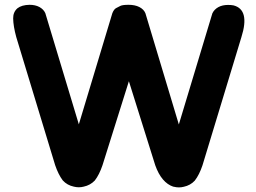

<svg xmlns="http://www.w3.org/2000/svg" viewBox="-20 -762 1080 811"><path d="M712.9 26.9 713.9 26.4 714.8 26.9Q735.8 32.2 756.3 26.9Q784.2 21 802.7 1Q821.8 -23.4 835.4 -64L999.5 -604.5Q1036.6 -721.2 966.3 -739.3Q956.1 -741.2 943.4 -741.2Q919.4 -741.2 902.3 -731.9Q884.8 -722.2 877 -705.6L735.4 -236.3L594.2 -706.1Q587.4 -722.7 568.4 -732.4Q549.8 -741.7 523.4 -741.7Q497.6 -741.7 488.5 -737.1Q479.5 -732.4 470.5 -727.8Q461.4 -723.1 454.6 -706.5L313 -236.8L171.4 -706.5Q164.1 -722.7 146.5 -732.4Q128.9 -741.7 105 -741.7Q71.8 -741.2 53.7 -727.1Q35.2 -710.9 35.6 -684.1Q36.1 -651.4 48.8 -605L212.9 -64.5Q226.6 -24.4 245.1 0Q263.7 20.5 292 26.4Q313 31.7 333.5 26.4Q361.3 20.5 380.4 0.5Q399.4 -23.9 413.1 -64.5L524.4 -418.9L635.7 -64Q662.1 10.3 712.9 26.9Z"/></svg>

Font: Comic Relief
Style: Bold
Weight: 700
Designer: Jeff Davis
Foundry: Loudifier
Version: Version 1.200; ttfautohint (v1.8.4.7-5d5b)